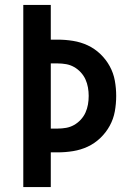

<svg xmlns="http://www.w3.org/2000/svg" viewBox="-20 -755 540 775"><path d="M74 0V-735H185V-595H213Q244 -595 275 -590Q306 -585 334 -572Q362 -559 385 -537Q408 -515 423 -487.5Q438 -460 443.5 -429.5Q449 -399 449 -368Q449 -336 443.5 -305.5Q438 -275 423 -247.5Q408 -220 385 -198Q362 -176 334 -163Q306 -150 275 -145Q244 -140 213 -140H185V0ZM185 -236H213Q230 -236 247 -239Q264 -242 279 -250.5Q294 -259 306 -272Q318 -285 325 -300.5Q332 -316 335 -333Q338 -350 338 -368Q338 -385 335 -402Q332 -419 325 -434.5Q318 -450 306 -463Q294 -476 279 -484.5Q264 -493 247 -496Q230 -499 213 -499H185Z"/></svg>

Font: Iosevka Curly
Style: Bold
Weight: 700
Monospace: yes
Designer: Belleve Invis
Foundry: Belleve Invis
Version: Version 22.1.2; ttfautohint (v1.8.4)